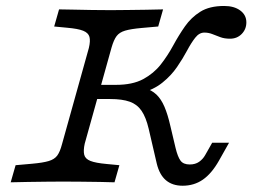

<svg xmlns="http://www.w3.org/2000/svg" viewBox="-20 -602 834 634"><path d="M187.1 -2.4Q162.1 -2.4 131.9 -2Q101.6 -1.6 71.4 -1.2Q41.1 -0.8 15.3 0L31.5 -56.5L85.5 -61.3Q121.8 -64.5 140.7 -70.2Q159.7 -75.8 169 -88.3Q178.2 -100.8 184.7 -125.8L273.4 -443.5Q279 -466.9 275.4 -480.2Q271.8 -493.5 254.8 -500.4Q237.9 -507.3 200.8 -510.5L158.9 -514.5L175 -571Q192.7 -571 221.8 -570.2Q250.8 -569.4 283.9 -569Q316.9 -568.5 345.2 -568.5H346.8Q372.6 -568.5 402.4 -569Q432.3 -569.4 462.9 -569.8Q493.5 -570.2 518.5 -571L502.4 -514.5L448.4 -509.7Q412.1 -506.5 393.1 -500.8Q374.2 -495.2 364.9 -482.7Q355.6 -470.2 348.4 -445.2L259.7 -127.4Q254.8 -104.8 258.1 -91.1Q261.3 -77.4 278.6 -70.6Q296 -63.7 332.3 -60.5L374.2 -56.5L358.1 0Q340.3 -0.8 311.3 -1.2Q282.3 -1.6 249.6 -2Q216.9 -2.4 187.9 -2.4H187.1ZM583.1 11.3Q549.2 11.3 527.8 -6.9Q506.5 -25 497.6 -62.1L471 -176.6Q462.1 -214.5 447.6 -235.9Q433.1 -257.3 408.5 -266.1Q383.9 -275 343.5 -275H292.7L304 -321.8H362.9Q417.7 -321.8 452.8 -340.7Q487.9 -359.7 510.9 -389.1Q533.9 -418.5 552 -452Q570.2 -485.5 590.7 -514.9Q611.3 -544.4 641.5 -563.3Q671.8 -582.3 720.2 -582.3Q753.2 -582.3 773.4 -567.3Q793.5 -552.4 793.5 -528.2Q793.5 -505.6 778.2 -489.9Q762.9 -474.2 739.5 -474.2Q721 -474.2 707.3 -479.4Q693.5 -484.7 681 -489.5Q668.5 -494.4 654.8 -494.4Q637.9 -494.4 624.6 -477.4Q611.3 -460.5 597.6 -434.7Q583.9 -408.9 564.5 -380.6Q545.2 -352.4 516.1 -329Q487.1 -305.6 444.4 -294.4L456.5 -312.1Q480.6 -304.8 496.4 -289.9Q512.1 -275 523 -249.6Q533.9 -224.2 542.7 -185.5L559.7 -113.7Q566.9 -83.9 576.2 -71.4Q585.5 -58.9 606.5 -58.9Q625 -58.9 637.5 -67.7Q650 -76.6 657.3 -89.5L680.6 -130.6H736.3L703.2 -71.8Q679 -29 650 -8.9Q621 11.3 583.1 11.3Z"/></svg>

Font: Playfair 5pt SemiExpanded Light
Style: Italic
Weight: 300
Width: 6
Italic angle: -15.6°
Designer: Claus Eggers Sørensen
Foundry: Claus Eggers Sørensen
Version: Version 2.203